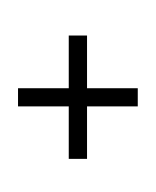

<svg xmlns="http://www.w3.org/2000/svg" viewBox="-20 -786 612 754"><path d="M321.8 -439.5H521V-368.2H321.8V-162.1H250V-368.2H50.8V-439.5H250V-646.5H321.8ZM283.2 -51.3ZM288.6 -765.6Z"/></svg>

Font: Noto Sans Tamil UI
Style: Regular
Weight: 400
Designer: Monotype Design Team
Foundry: Monotype Imaging Inc.
Version: Version 1.07